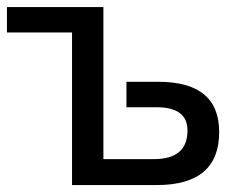

<svg xmlns="http://www.w3.org/2000/svg" viewBox="-20 -533 700 553"><path d="M277.8 -512.7V-74.7H423.3Q520 -74.7 520 -157.2Q520 -224.1 431.2 -224.1H344.2V-297.4H436Q611.3 -297.4 611.3 -152.8Q611.3 0 431.6 0H187.5V-439.5H0V-512.7Z"/></svg>

Font: Voltera
Style: Regular
Weight: 400
Designer: Bernd Montag
Version: Version 1.301